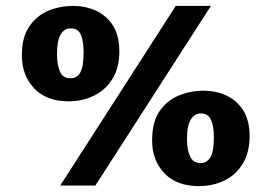

<svg xmlns="http://www.w3.org/2000/svg" viewBox="-20 -617 894 650"><path d="M575 -597H694L303 11H184ZM54 -430Q54 -491 79.5 -528Q105 -565 144.5 -581Q184 -597 228 -597Q269 -597 304.5 -581Q340 -565 362 -531Q384 -497 384 -443Q384 -388 361 -350.5Q338 -313 299 -293.5Q260 -274 212 -274Q137 -274 95.5 -318Q54 -362 54 -430ZM173 -434Q173 -397 183 -374.5Q193 -352 218 -352Q241 -352 252 -372Q263 -392 263 -440Q263 -479 253.5 -500Q244 -521 219 -521Q198 -521 185.5 -500.5Q173 -480 173 -434ZM495 -142Q495 -204 520 -240.5Q545 -277 585 -293.5Q625 -310 669 -310Q710 -310 745.5 -294Q781 -278 803 -244Q825 -210 825 -156Q825 -101 802 -63Q779 -25 740 -6Q701 13 653 13Q578 13 536.5 -30.5Q495 -74 495 -142ZM613 -146Q613 -110 623.5 -87.5Q634 -65 659 -65Q681 -65 692.5 -85Q704 -105 704 -152Q704 -191 694 -212Q684 -233 660 -233Q639 -233 626 -212.5Q613 -192 613 -146Z"/></svg>

Font: Literata 12pt ExtraBold
Style: Italic
Weight: 800
Italic angle: -2°
Designer: Latin by Veronika Burian and Jose Scaglione. Greek by Irene Vlachou. Cyrillic by Vera Evstafieva
Foundry: TypeTogether
Version: Version 3.002